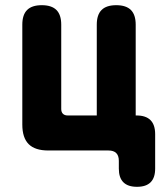

<svg xmlns="http://www.w3.org/2000/svg" viewBox="-20 -580 640 740"><path d="M578 70Q578 105 560.5 122.5Q543 140 508 140Q473 140 455.5 122.5Q438 105 438 70V40Q438 20 428 10Q418 0 398 0H166Q115 0 90.5 -24.5Q66 -49 66 -100V-485Q66 -523 84.5 -541.5Q103 -560 141 -560Q179 -560 197.5 -541.5Q216 -523 216 -485V-160Q216 -148 222.5 -141.5Q229 -135 241 -135H353V-485Q353 -523 371.5 -541.5Q390 -560 428 -560Q466 -560 484.5 -541.5Q503 -523 503 -485V-135H506Q542 -135 560 -117Q578 -99 578 -63Z"/></svg>

Font: Maple Mono NL ExtraBold
Style: Regular
Weight: 800
Monospace: yes
Designer: subframe7536
Version: Version 7.000